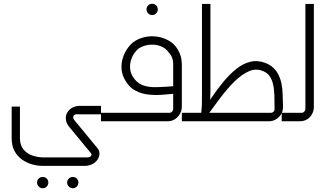

<svg xmlns="http://www.w3.org/2000/svg" viewBox="-20 -645 1731 1021"><path d="M207 356Q195 356 186 347Q177 338 177 326Q177 313 186 304.5Q195 296 207 296Q220 296 228.5 304.5Q237 313 237 326Q237 338 228.5 347Q220 356 207 356ZM367 356Q355 356 346 347Q337 338 337 326Q337 313 346 304.5Q355 296 367 296Q380 296 388.5 304.5Q397 313 397 326Q397 338 388.5 347Q380 356 367 356Z M205 237Q179 237 150.5 229Q122 221 97 203.5Q72 186 57 158Q42 130 42 89V-78H86V89Q86 126 104 148.5Q122 171 149.5 181Q177 191 207 192H440Q458 193 464 184.5Q470 176 463 169L350 32Q333 12 330.5 -8.5Q328 -29 337 -45.5Q346 -62 363.5 -72Q381 -82 404 -82H517V-37H395Q380 -40 372 -30Q364 -20 378 -3L495 139Q509 154 509 171Q509 188 499.5 202.5Q490 217 473 226.5Q456 236 435 237Z M789 -565Q777 -565 768 -574Q759 -583 759 -595Q759 -608 768 -616.5Q777 -625 789 -625Q802 -625 810.5 -616.5Q819 -608 819 -595Q819 -583 810.5 -574Q802 -565 789 -565Z M517 0V-45H876Q889 -44 895.5 -52Q902 -60 901 -70V-301Q901 -323 895 -338.5Q889 -354 878 -365Q862 -389 834 -399.5Q806 -410 775.5 -407Q745 -404 722 -390Q702 -377 687.5 -351Q673 -325 671.5 -295.5Q670 -266 685 -239Q706 -205 737.5 -192.5Q769 -180 815 -181.5Q861 -183 923 -188V-148Q886 -145 847.5 -141.5Q809 -138 770.5 -142Q732 -146 700 -163Q668 -180 647 -216Q629 -245 626.5 -276.5Q624 -308 633 -336.5Q642 -365 659 -389Q676 -413 698 -427Q722 -442 753 -448.5Q784 -455 816.5 -450Q849 -445 877.5 -429Q906 -413 924 -384Q935 -367 941 -346Q947 -325 947 -301V-77Q947 -58 937 -40Q927 -22 910 -11Q893 0 869 0Z M947 0V-45H1416Q1428 -44 1434.5 -51Q1441 -58 1440 -68L1439 -141Q1437 -180 1430 -205Q1423 -230 1409.5 -245.5Q1396 -261 1376 -268Q1341 -282 1304.5 -266.5Q1268 -251 1230 -214.5Q1192 -178 1153.5 -127Q1115 -76 1075 -20L1046 -38Q1074 -80 1104.5 -125Q1135 -170 1168 -210Q1201 -250 1236.5 -278.5Q1272 -307 1311 -316.5Q1350 -326 1392 -310Q1438 -292 1460 -249Q1482 -206 1483 -142L1485 -76Q1485 -55 1475 -38Q1465 -21 1447.5 -10.5Q1430 0 1410 0ZM1048 -33Q1053 -63 1053.5 -89.5Q1054 -116 1054 -144V-624H1099V-164Q1099 -125 1095.5 -93Q1092 -61 1087 -33Z M1478 0V-45H1580Q1592 -44 1598.5 -52Q1605 -60 1604 -70V-624H1649V-76Q1649 -57 1640 -39.5Q1631 -22 1614 -11Q1597 0 1573 0Z"/></svg>

Font: Mada Light
Style: Regular
Weight: 300
Designer: Khaled Hosny
Version: Version 1.5